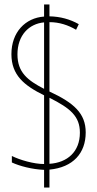

<svg xmlns="http://www.w3.org/2000/svg" viewBox="-20 -780 434 858"><path d="M177 -21V58H201V-22C307 -32 363 -96 363 -188C363 -273 311 -320 201 -371V-681C245 -681 284 -668 320 -647L332 -672C293 -694 250 -706 201 -707V-760H177V-706C93 -700 31 -636 31 -538C31 -444 88 -398 177 -354V-47C131 -47 69 -65 33 -83V-54C67 -38 124 -23 177 -21ZM177 -680V-383C103 -421 58 -457 58 -537C58 -623 110 -674 177 -680ZM201 -48V-343C295 -296 337 -260 337 -187C337 -102 281 -53 201 -48Z"/></svg>

Font: Noto Sans Arabic ExtCond Thin
Style: Regular
Weight: 100
Width: 2
Designer: Monotype Design Team, Nadine Chahine, Nizar Qandah and Khaled Hosny
Foundry: Monotype Imaging Inc.
Version: Version 2.012